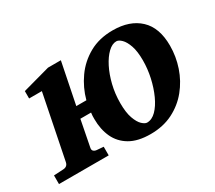

<svg xmlns="http://www.w3.org/2000/svg" viewBox="-130 -696 1012 903"><g transform="rotate(-30 376.0 -244.0)"><path d="M462.9 12.2Q394.5 12.2 351.6 -12.9Q308.6 -38.1 288.3 -81.8Q268.1 -125.5 268.1 -181.2Q268.1 -189.9 268.3 -198.5Q268.6 -207 270 -215.8H211.9L184.1 -73.2Q182.1 -62.5 188.2 -56.6Q194.3 -50.8 205.1 -49.8L241.2 -46.9V0H-28.8V-46.9L23.9 -49.8Q46.4 -51.3 50.8 -73.2L120.1 -418.9H50.8V-459L200.2 -500H270L225.1 -276.9H279.8Q295.9 -336.9 331.8 -387.7Q367.7 -438.5 422.6 -469.2Q477.5 -500 550.8 -500Q643.1 -500 696 -450.4Q749 -400.9 749 -303.2Q749 -244.1 730 -188Q710.9 -131.8 674.3 -86.7Q637.7 -41.5 584.5 -14.6Q531.2 12.2 462.9 12.2ZM475.1 -43Q501.5 -43 524.7 -66.4Q547.9 -89.8 565.7 -128.9Q583.5 -168 593.8 -214.6Q604 -261.2 604 -307.1Q604 -356 593.3 -386.7Q582.5 -417.5 567.6 -432.1Q552.7 -446.8 540 -446.8Q517.1 -446.8 494.4 -425Q471.7 -403.3 452.9 -366.5Q434.1 -329.6 422.6 -282.7Q411.1 -235.8 411.1 -185.1Q411.1 -133.8 422.4 -102.5Q433.6 -71.3 448.7 -57.1Q463.9 -43 475.1 -43Z"/></g></svg>

Font: Charis
Style: Bold Italic
Weight: 700
Italic angle: -11°
Designer: Walt Agee, Miriam Martin, Annie Olsen, Victor Gaultney, Lorna Priest, Alan Ward, Bob Hallissy, Martin Hosken, Sharon Cor
Foundry: SIL Global
Version: Version 7.000